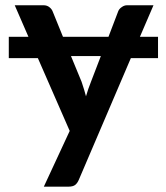

<svg xmlns="http://www.w3.org/2000/svg" viewBox="-20 -533 626 725"><path d="M360.8 -321.3H248L288.1 -224.1Q299.3 -190.9 304.7 -169.4Q308.6 -183.6 313.5 -197.3Q315.9 -204.1 323.7 -224.6ZM576.7 -394V-313.5H474.1L277.8 145.5Q272.5 158.2 264.2 165Q255.9 171.9 237.3 171.9H145.5L243.2 -38.6L123 -313.5H13.2V-394H87.4L35.6 -513.2H143.6Q157.7 -513.2 166.5 -505.9Q175.3 -499 178.7 -490.2L217.8 -394H389.6L426.3 -490.2Q429.7 -499.5 439.9 -506.3Q449.2 -513.2 460.4 -513.2H559.6L508.3 -394Z"/></svg>

Font: Lato-SemiBold
Style: Bold
Weight: 500
Designer: Lukasz Dziedzic with Adam Twardoch and Botio Nikoltchev
Foundry: tyPoland Lukasz Dziedzic
Version: ""